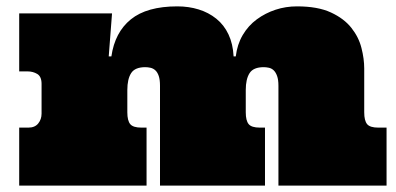

<svg xmlns="http://www.w3.org/2000/svg" viewBox="-20 -580 1238 600"><path d="M748 -229Q748 -203.1 757.1 -192.1Q766.1 -181.2 792 -181.2H808.1V0H480V-312Q480 -331.1 476.1 -342.5Q472.2 -354 465.6 -360.1Q459 -366.2 450.4 -368.2Q441.9 -370.1 434.1 -370.1Q401.9 -370.1 389.9 -351.6Q377.9 -333 377.9 -298.8V-229Q377.9 -203.1 387 -192.1Q396 -181.2 421.9 -181.2H438V0H40V-181.2H68.8Q88.9 -181.2 99.4 -194.1Q109.9 -207 109.9 -225.1V-317.9Q109.9 -340.8 96.4 -348.9Q83 -356.9 65.9 -356.9H40V-538.1H330.1L319.8 -403.8H328.1Q338.9 -479 388.9 -519.5Q439 -560.1 534.2 -560.1Q569.8 -560.1 600.8 -550.5Q631.8 -541 656 -521.5Q680.2 -502 694.1 -472.4Q708 -442.9 710 -403.8H716.8Q721.2 -440.9 738.5 -470.5Q755.9 -500 782.5 -519.5Q809.1 -539.1 841.1 -549.6Q873 -560.1 908.2 -560.1Q973.1 -560.1 1014.2 -541Q1055.2 -522 1078.1 -492.9Q1101.1 -463.9 1109.6 -429.9Q1118.2 -396 1118.2 -366.2V-229Q1118.2 -203.1 1127.2 -192.1Q1136.2 -181.2 1162.1 -181.2H1188V0H850.1V-312Q850.1 -331.1 845.9 -342.5Q841.8 -354 835.4 -360.1Q829.1 -366.2 820.6 -368.2Q812 -370.1 804.2 -370.1Q772 -370.1 760 -351.6Q748 -333 748 -298.8Z"/></svg>

Font: Ultra
Style: Regular
Weight: 400
Designer: Astigmatic (AOETI)
Foundry: Astigmatic (AOETI)
Version: Version 1.001